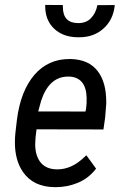

<svg xmlns="http://www.w3.org/2000/svg" viewBox="-20 -751 486 780"><path d="M327.1 -297.9 329.6 -308.6Q332.5 -329.6 332 -353Q330.1 -436 262.2 -439.9Q259.3 -439.9 256.8 -439.9Q179.2 -439.9 147 -341.3L135.3 -298.3ZM294.9 -7.8Q252.4 9.3 206.5 9.3Q204.1 9.3 201.7 9.3Q115.7 8.3 73.7 -51.8Q40.5 -99.1 40.5 -173.3Q40.5 -193.4 43 -215.3L48.8 -264.6Q63.5 -381.3 120.1 -447.3Q175.8 -511.2 261.7 -511.2Q264.6 -511.2 267.6 -511.2Q340.8 -509.3 377 -461.9Q411.6 -417 411.6 -337.4Q411.6 -333.5 411.6 -329.6V-329.1L407.2 -273.9L400.4 -226.1V-225.1H398.9L128.4 -225.6Q123 -188 123 -165.5Q123 -163.6 123 -162.1Q124 -116.2 146 -89.8Q168 -64 209.5 -63Q211.4 -63 213.4 -63Q241.2 -63 268.1 -74.7Q297.4 -87.4 329.6 -119.1L331.1 -120.1L332 -118.7L369.6 -66.9L370.1 -65.9L369.6 -64.9Q354.5 -45.4 335.9 -31.2Q317.4 -17.1 294.9 -7.8ZM446.3 -730.5Q440.4 -669.4 398.4 -633.3Q358.9 -599.1 300.8 -599.6Q297.9 -599.6 294.4 -599.6Q234.4 -600.6 198.2 -636.2Q163.1 -670.9 163.6 -728Q163.6 -729.5 163.6 -731L235.4 -730.5Q235.4 -726.6 235.4 -723.1Q235.4 -658.7 294.9 -657.2Q295.9 -657.2 296.4 -657.2Q330.1 -656.7 349.6 -677.2Q369.6 -697.8 375.5 -730Z"/></svg>

Font: MAUL Condensed Italic
Style: Condenced Regular Italic
Weight: 400
Italic angle: -12°
Designer: MAUL
Version: Version 1.0; 2020; ttfautohint (v1.8.3)